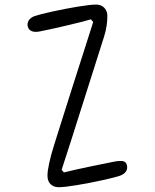

<svg xmlns="http://www.w3.org/2000/svg" viewBox="-20 -798 660 819"><path d="M182.5 -49.5Q182.5 -68.5 189.8 -102Q197 -135.5 210.5 -178.5Q239.5 -271 253.8 -315.8Q268 -360.5 296.5 -450.5Q324 -536.5 337.5 -578.5Q351 -620.5 377.5 -704L368 -715.5Q328 -704 259.5 -688Q191 -672 150 -664Q130.5 -660 117 -664.5Q103.5 -669 99 -683Q94.5 -697 102 -710Q109.5 -723 128 -729.5Q148 -736.5 202.2 -748.5Q256.5 -760.5 311 -769.5Q365.5 -778.5 389.5 -778.5Q404 -778.5 415 -772.2Q426 -766 432 -754.8Q438 -743.5 438 -729.5Q438 -711.5 435 -689.5Q432 -667.5 424 -642Q393.5 -546 378.8 -499.5Q364 -453 334.5 -360Q306.5 -271 282.5 -196Q258.5 -121 243 -74L252.5 -62.5Q292.5 -72.5 357.5 -86.2Q422.5 -100 462 -107.5Q488.5 -113 503.2 -110.8Q518 -108.5 521.5 -93Q525 -77.5 516.8 -66Q508.5 -54.5 492 -48.5Q472 -41.5 417.8 -29.5Q363.5 -17.5 309.2 -8.5Q255 0.5 231 0.5Q216 0.5 205 -5.5Q194 -11.5 188.2 -22.8Q182.5 -34 182.5 -49.5Z"/></svg>

Font: Monaspace Radon Var
Style: Regular
Weight: 400
Designer: Riley Cran and the Lettermatic Team
Version: Version 1.000 (Monaspace Radon Var)